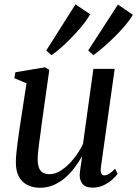

<svg xmlns="http://www.w3.org/2000/svg" viewBox="-20 -854 632 884"><path d="M164.5 10.5Q132 10.5 107 -1.8Q82 -14 67.5 -39.8Q53 -65.5 53 -107Q53 -122 55 -145Q57 -168 60.5 -194Q64 -220 67.5 -244Q71 -268 73.5 -285L102 -470.5L46 -494L51 -521.5L187.5 -544L207 -532.5L172 -284Q170 -264.5 166.8 -242.2Q163.5 -220 160.5 -197.5Q157.5 -175 155.5 -155.5Q153.5 -136 153.5 -122.5Q153.5 -96 159.8 -80.5Q166 -65 178.5 -58.5Q191 -52 209 -52Q235.5 -52 263.8 -71Q292 -90 317.8 -121.5Q343.5 -153 362 -190.5L410 -537H508L444.5 -83.5Q442 -65.5 446.2 -56Q450.5 -46.5 460 -46.5Q470 -46.5 482.2 -53.8Q494.5 -61 510 -77L521.5 -54Q514.5 -43.5 498 -28.2Q481.5 -13 458 -1.5Q434.5 10 406.5 10Q373.5 10 359.8 -7.5Q346 -25 347 -50Q347 -53 348 -62.5Q349 -72 351 -84.5Q353 -97 354.8 -109.8Q356.5 -122.5 357.5 -132L356.5 -132.5Q340.5 -104.5 320.8 -78.8Q301 -53 277 -33Q253 -13 224.8 -1.2Q196.5 10.5 164.5 10.5ZM217 -600 193 -621.5 327.5 -834 395 -788.5Q386.5 -772 371 -751.5Q355.5 -731 336 -709.2Q316.5 -687.5 295.5 -666.8Q274.5 -646 254.2 -628.8Q234 -611.5 217 -600ZM410 -600 386 -621.5 523 -833 591.5 -786Q580 -765 558 -738.8Q536 -712.5 509 -685.8Q482 -659 455.8 -636.5Q429.5 -614 410 -600Z"/></svg>

Font: Merriweather 72pt
Style: Italic
Weight: 400
Italic angle: -7.8°
Version: Version 2.101